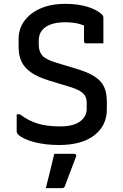

<svg xmlns="http://www.w3.org/2000/svg" viewBox="-20 -738 640 1001"><path d="M320 -718Q388 -718 438 -702Q488 -686 512 -662Q519 -656 519 -645V-512H429Q418 -512 418 -523V-605Q378 -622 320 -622Q255 -622 218.5 -597.5Q182 -573 182 -526V-505Q182 -470 200.5 -448.5Q219 -427 277 -410L373 -381Q435 -363 471 -340.5Q507 -318 522 -286.5Q537 -255 537 -209V-168Q537 -83 471.5 -32.5Q406 18 288 18Q215 18 157 2.5Q99 -13 73 -38Q70 -42 68.5 -45.5Q67 -49 67 -56V-142H84Q129 -108 177.5 -93.5Q226 -79 294 -79Q362 -79 397 -104.5Q432 -130 432 -171V-200Q432 -222 424.5 -236.5Q417 -251 396.5 -263.5Q376 -276 335 -288L239 -317Q176 -336 140.5 -361.5Q105 -387 91 -419.5Q77 -452 77 -492V-534Q77 -588 107.5 -629.5Q138 -671 192.5 -694.5Q247 -718 320 -718ZM263 64H366Q372 64 375.5 67.5Q379 71 377 77Q361 120 348 153.5Q335 187 318 233Q317 237 313.5 240Q310 243 303 243H219Q231 194 242 150.5Q253 107 263 64Z"/></svg>

Font: Recursive Sn Lnr St Med
Style: Regular
Weight: 500
Version: Version 1.085;hotconv 1.1.0;makeotfexe 2.6.0; ttfautohint (v